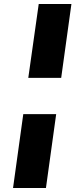

<svg xmlns="http://www.w3.org/2000/svg" viewBox="-20 -831 397 957"><path d="M285 -443H121L173 -811H336ZM209 106H45L96 -262H260Z"/></svg>

Font: Trujillo ExtraBold
Style: Italic
Weight: 800
Italic angle: -8°
Designer: Fira Sans original fonts by bBox Type GmbH, Carrois Corporate GbR, & Edenspiekermann AG / Changes by Cristiano Sobral
Foundry: Fira Sans original fonts by bBox Type GmbH, Carrois Corporate GbR, & Edenspiekermann AG / Changes by Cristiano Sobral
Version: Version 4.301;July 28, 2020;FontCreator 13.0.0.2655 64-bit